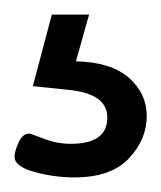

<svg xmlns="http://www.w3.org/2000/svg" viewBox="-20 -29 221 263"><path d="M102 -9 84 55Q132 56 156.5 77.5Q181 99 181 130Q181 162 156.5 188Q132 214 82 214Q54 214 27 206.5Q0 199 0 186Q0 178 5.5 166Q11 154 20 154Q22 154 40 161Q58 168 77 168Q127 168 127 132Q127 99 73 94L25 89L51 -9Z"/></svg>

Font: Dosis
Style: SemiBold
Weight: 600
Designer: Edgar Tolentino, Pablo Impallari, Igino Marini
Foundry: Edgar Tolentino, Pablo Impallari, Igino Marini
Version: Version 1.007